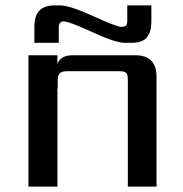

<svg xmlns="http://www.w3.org/2000/svg" viewBox="-20 -689 674 709"><path d="M197 -587V-531H107V-591Q107 -669 180 -669H204Q237 -669 324 -629.5Q411 -590 426.5 -590Q442 -590 446 -595Q450 -600 450 -614V-669H539V-609Q539 -571 522.5 -551Q506 -531 467 -531H440Q406 -531 320.5 -570.5Q235 -610 215 -610Q197 -610 197 -587ZM248 -485H479Q558 -485 558 -406V0H452V-395Q452 -414 446 -420Q440 -426 421 -426H227Q209 -426 201 -418.5Q193 -411 193 -392V-360H192V0H85V-485H192V-452Q203 -485 248 -485Z"/></svg>

Font: Sarpanch Medium
Style: Regular
Weight: 500
Designer: Manushi Parikh (Devanagari and Latin), Jyotish Sonowal (Devanagari)
Foundry: Indian Type Foundry
Version: Version 2.004;PS 1.0;hotconv 1.0.78;makeotf.lib2.5.61930; tt